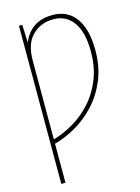

<svg xmlns="http://www.w3.org/2000/svg" viewBox="-139 -801 809 1112"><g transform="rotate(-15 265.0 -245.0)"><path d="M86 234V-714H106L110 -611H112Q124 -640 146 -666Q168 -692 203 -708Q238 -724 289 -724Q380 -724 428.5 -656Q477 -588 477 -464Q477 -363 444 -284.5Q411 -206 357 -148Q303 -90 238.5 -53.5Q174 -17 111 0V234ZM111 -26Q171 -43 231 -78Q291 -113 340.5 -167Q390 -221 420 -295Q450 -369 450 -464Q450 -578 407 -638.5Q364 -699 288 -699Q212 -699 161.5 -649.5Q111 -600 111 -498Z"/></g></svg>

Font: Noto Sans Mono Condensed Thin
Style: Regular
Weight: 100
Width: 3
Designer: Monotype Design Team
Foundry: Monotype Imaging Inc.
Version: Version 2.014; ttfautohint (v1.8.4.7-5d5b)